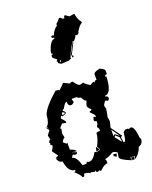

<svg xmlns="http://www.w3.org/2000/svg" viewBox="-143 -831 732 923"><g transform="rotate(-20 223.0 -369.5)"><path d="M385.7 12.7 389.6 -2.9 366.2 -2.4 370.1 12.7Q314 -8.8 314 -23.4L317.9 -46.4Q304.7 -55.2 293.9 -55.2Q265.1 -37.1 250 -37.1L253.9 -28.3V-14.6Q237.3 -14.6 214.4 8.3H210Q206.1 8.3 206.1 3.4L198.2 8.3H189.9V-1L182.1 3.4L162.1 -1V3.4Q148.9 -5.4 138.2 -5.4H130.4Q130.4 8.3 122.1 8.3H118.2Q118.2 -2.9 86.4 -30.8L94.2 -28.3L98.1 -37.1Q63.5 -37.1 54.2 -96.2Q38.6 -96.2 30.3 -114.3V-118.7Q30.3 -127.9 42.5 -127.9V-132.3L22.5 -159.7Q34.7 -177.2 34.7 -187Q26.4 -187 26.4 -195.8L29.8 -195.3L23.4 -205.6L26.4 -205.1Q27.8 -214.4 34.7 -214.4L30.3 -236.8Q30.3 -239.3 46.4 -259.3L31.7 -278.3L47.4 -267.1L38.6 -277.8Q55.7 -290 58.6 -332Q68.8 -366.7 138.2 -427.2Q151.4 -427.2 158.2 -422.9L186 -450.2L214.4 -436.5Q221.2 -440.9 230 -440.9Q250 -413.6 258.3 -413.6L277.8 -418.5Q277.8 -412.1 306.2 -395.5Q318.8 -404.8 326.2 -404.8Q326.2 -400.4 330.1 -400.4Q330.1 -409.2 341.8 -409.2V-436.5Q341.8 -448.2 374 -454.6Q397.9 -443.8 397.9 -436.5V-418.5Q393.6 -418.5 385.7 -413.6L389.6 -404.8L392.1 -413.1Q389.6 -323.2 354 -323.2V-318.4Q365.7 -318.4 365.7 -309.6L367.7 -310.1Q365.7 -295.9 357.9 -295.9Q350.1 -300.3 345.7 -300.3Q334 -285.6 334 -277.8Q334 -272.9 337.9 -264.2Q334 -232.9 330.1 -223.1L334 -200.7Q326.2 -171.4 326.2 -168.9L365.7 -114.3Q357.9 -112.8 357.9 -105.5L361.8 -82.5H365.7Q374 -82.5 377.9 -127.9L389.6 -137.2H401.9Q405.8 -137.2 405.8 -132.3L413.6 -137.2H418Q436.5 -137.2 441.9 -73.7Q445.8 -73.7 445.8 -68.8Q445.8 -43.5 421.9 -37.1Q413.6 -6.8 385.7 12.7ZM154.3 -46.4Q162.1 -46.4 162.1 -55.2Q169.9 -50.8 174.3 -50.8Q195.3 -50.8 214.4 -86.9L222.2 -82.5L242.2 -86.9V-91.8L233.9 -105.5Q253.9 -145 253.9 -168.9Q260.7 -173.3 273.9 -173.3V-182.6L266.1 -195.8L273.9 -209.5V-223.1Q262.2 -223.1 262.2 -232.4Q266.1 -241.2 266.1 -246.1H270L277.8 -241.2V-250.5Q277.8 -253.4 258.3 -272.9V-277.8Q270 -277.8 270 -286.6Q263.7 -286.6 253.9 -304.7Q253.9 -312.5 262.2 -332Q252.9 -332 242.2 -355Q231.9 -355 222.2 -363.8H198.2V-359.4Q202.1 -350.6 202.1 -345.7Q192.4 -336.4 186 -336.4Q170.4 -336.4 170.4 -359.4Q160.6 -359.4 146.5 -332Q138.2 -330.6 138.2 -323.2Q144 -323.2 150.4 -309.6Q133.8 -300.3 126.5 -300.3Q126.5 -304.7 122.1 -304.7L118.2 -295.9V-291.5L134.3 -272.9V-264.2L114.3 -268.6L98.1 -250.5Q98.1 -246.1 102.5 -246.1L98.1 -223.1L102.5 -200.7Q96.2 -200.7 86.4 -182.6L102.5 -168.9Q102.5 -173.3 106.4 -173.3V-137.2Q134.3 -128.9 134.3 -118.7L110.8 -123L134.3 -114.3Q134.3 -105.5 122.1 -105.5Q114.7 -109.9 110.4 -109.9L102.5 -96.2Q123.5 -96.2 138.2 -46.4ZM131.3 -304.7 146 -311 134.8 -319.3 128.4 -312ZM223.1 -85.4 228.5 -107.4 239.7 -91.3V-88.4ZM306.6 -28.3 294.4 -36.1V-45.4L311.5 -43ZM383.3 12.7H372.6L369.1 -0.5L386.2 -1ZM355.5 -117.7 326.2 -159.7 325.7 -126.5 333.5 -134.3ZM356.4 -85.9 351.6 -112.3 334 -127.4 328.6 -120.1ZM303.7 -752.4H306.6Q321.8 -740.2 325.7 -740.2Q340.3 -743.7 350.1 -743.7Q354.5 -712.4 369.1 -697.3V-691.4Q355.5 -684.1 339.4 -658.2Q339.4 -648.9 328.1 -643.1Q322.8 -646 319.8 -646Q317.4 -635.7 303.7 -621.6H295.4Q262.7 -564.5 262.7 -554.2L259.3 -557.6L262.7 -547.9L249 -541.5L210.4 -539.1L194.8 -547.9L197.3 -554.2Q191.9 -554.2 191.9 -560.5Q197.3 -560.5 197.3 -566.4Q178.2 -579.6 178.2 -584.5V-590.8Q178.2 -596.7 186.5 -596.7V-600.1H181.2V-612.3Q197.8 -664.1 219.2 -664.1V-669.9Q208 -669.9 208 -676.3Q209 -682.1 213.9 -682.1H216.3L221.7 -679.2Q231.9 -706.5 252 -718.8V-728Q255.4 -728 273.9 -749.5H279.3L290 -740.2H298.3Q298.3 -752.4 303.7 -752.4ZM210.4 -557.6 206.1 -550.3 210 -547.9 213.4 -557.6ZM269.5 -559.1H272.5Q277.3 -558.1 277.3 -552.7L272.5 -549.8H269.5ZM299.8 -619.1 270 -560.1 265.6 -561 294.9 -617.7Z"/></g></svg>

Font: Truetypewriter PolyglOTT
Style: Regular
Weight: 400
Designer: Sergey Beatoff a.k.a. Sam_T
Version: Version 3.76